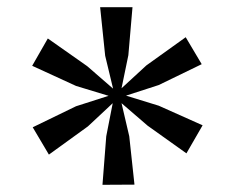

<svg xmlns="http://www.w3.org/2000/svg" viewBox="-20 -843 654 534"><path d="M71 -489 191.5 -547.5 282 -576.5 191.5 -604 69.5 -660 113 -736 222.5 -659 294.5 -596.5 272.5 -688 258.5 -823H348.5L337 -689.5L318 -597.5L387 -661L496.5 -739.5L541 -664.5L421.5 -606.5L330.5 -577L421.5 -549L543.5 -494.5L498.5 -416.5L390.5 -493.5L318 -556L339.5 -464L354 -329.5L265 -329L275.5 -464L293.5 -556L224.5 -491.5L116 -413Z"/></svg>

Font: Merriweather 12pt
Style: Regular
Weight: 400
Designer: Eben Sorkin
Foundry: Eben Sorkin
Version: Version 2.100